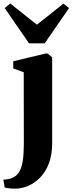

<svg xmlns="http://www.w3.org/2000/svg" viewBox="-56 -846 419 1108"><path d="M33.5 242.5Q19.5 242.5 7 241.8Q-5.5 241 -15 239.2Q-24.5 237.5 -29 236L-36.5 190.5Q-26.5 190.5 -11.2 188.2Q4 186 19.5 178.5Q42.5 167.5 56 143.8Q69.5 120 75.5 81.2Q81.5 42.5 81.5 -14L81 -429L20.5 -451V-492.5L207 -537H219.5L245 -515V-20Q245 47 226.2 96.5Q207.5 146 176 178.2Q144.5 210.5 107.2 226.5Q70 242.5 33.5 242.5ZM111.5 -596 -29 -799.5 3.5 -825.5 157 -703.5 310 -825 342.5 -799.5 202 -596Z"/></svg>

Font: Merriweather 96pt Black
Style: Regular
Weight: 900
Version: Version 2.100